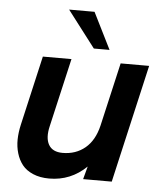

<svg xmlns="http://www.w3.org/2000/svg" viewBox="-51 -735 668 790"><g transform="rotate(5 283.0 -340.0)"><path d="M317.9 -539.1 202.6 -689.9H307.6L382.8 -539.1ZM181.2 9.8Q143.1 9.8 114.5 -2.4Q85.9 -14.6 69.8 -34.9Q53.7 -55.2 45.7 -82.3Q37.6 -109.4 38.1 -138.9Q38.6 -168.5 45.9 -200.2L111.8 -487.8H230L165 -205.1Q153.3 -156.2 169.2 -128.2Q185.1 -100.1 227.1 -100.1Q281.7 -100.1 320.1 -132.1Q358.4 -164.1 373 -226.1L433.1 -487.8H550.8L439 0H320.8L335 -53.2Q270 9.8 181.2 9.8Z"/></g></svg>

Font: HK Grotesk Legacy
Style: Bold Italic
Weight: 700
Italic angle: -13°
Designer: Alfredo Marco Pradil
Foundry: Hanken Design Co.
Version: Version 2.022;PS 002.022;hotconv 1.0.88;makeotf.lib2.5.64775